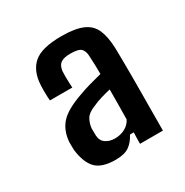

<svg xmlns="http://www.w3.org/2000/svg" viewBox="-110 -900 596 617"><g transform="rotate(-30 188.0 -592.0)"><path d="M150 -377Q100 -377 77.8 -399Q55.5 -421 49 -470Q48.5 -476.5 48.5 -485.2Q48.5 -494 48.5 -502Q52 -543 75.5 -568.8Q99 -594.5 158 -615Q176.5 -622 198.5 -628.2Q220.5 -634.5 244.5 -640.5Q244.5 -657 244 -673.8Q243.5 -690.5 242.5 -708Q242 -726 233 -735.8Q224 -745.5 193 -745.5Q170 -745.5 158 -737.8Q146 -730 143.5 -709.5Q143 -705.5 143 -692.2Q143 -679 143.5 -665.8Q144 -652.5 144.5 -648H61.5Q61 -652 60.5 -662.5Q60 -673 60 -685Q60 -697 60.5 -704.5Q63 -756.5 93 -782.5Q123 -808.5 196.5 -808.5Q246.5 -808.5 274.8 -796.2Q303 -784 314.5 -757.5Q326 -731 327.5 -688.5Q328 -669 328.2 -639.2Q328.5 -609.5 328.5 -575.2Q328.5 -541 328.2 -505.5Q328 -470 327.8 -438Q327.5 -406 327.5 -382.5H242.5Q242.5 -394 242.8 -404.2Q243 -414.5 243.5 -424.5H229.5Q218 -402 200.5 -389.5Q183 -377 150 -377ZM182 -437.5Q202 -437.5 219 -446.2Q236 -455 244.5 -472Q245 -501.5 245.2 -528.8Q245.5 -556 245.5 -582.5Q227.5 -578.5 210 -573.2Q192.5 -568 176.5 -560.5Q151 -550.5 142.8 -535.8Q134.5 -521 132.5 -502.5Q132.5 -498 132.8 -489.2Q133 -480.5 133 -476.5Q134 -457 148 -447.2Q162 -437.5 182 -437.5Z"/></g></svg>

Font: Big Shoulders Medium
Style: Regular
Weight: 500
Designer: Patric King
Foundry: XO Type Co
Version: Version 2.002